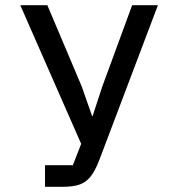

<svg xmlns="http://www.w3.org/2000/svg" viewBox="-20 -718 680 738"><path d="M153 -83H260L292 -165L58 -698H162L294 -386L334 -272H336L373 -385L488 -698H587L361 -101Q345 -60 327.5 -38.5Q310 -17 285.5 -8.5Q261 0 221 0H153Z"/></svg>

Font: Writer
Style: Regular
Weight: 400
Monospace: yes
Designer: Mike Abbink, Paul van der Laan, Pieter van Rosmalen
Foundry: Bold Monday
Version: Version 2.001 2020